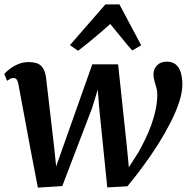

<svg xmlns="http://www.w3.org/2000/svg" viewBox="-22 -847 860 877"><path d="M151 10 117.5 -164.5 62.5 -460Q59.5 -477 54.2 -483.8Q49 -490.5 40.5 -490.5Q31 -491 24.5 -486.8Q18 -482.5 10.5 -478L-2.5 -509Q2.5 -515.5 18 -528.5Q33.5 -541.5 57.2 -552.5Q81 -563.5 109 -563.5Q148.5 -563.5 166 -546Q183.5 -528.5 188 -495L224 -186.5L234.5 -87L275 -201.5L399.5 -553H517.5L557.5 -177L566.5 -83L609.5 -150Q625.5 -178.5 641 -210.2Q656.5 -242 669 -276.2Q681.5 -310.5 688.8 -345Q696 -379.5 696.5 -412.5Q697 -430 692.5 -446Q688 -462 683.5 -477Q679 -492 679 -506.5Q679 -532 695.5 -548.8Q712 -565.5 740 -565.5Q766 -565.5 781.5 -552Q797 -538.5 803.8 -515.5Q810.5 -492.5 811 -464Q811.5 -427.5 797 -382.5Q782.5 -337.5 757.2 -288Q732 -238.5 699.8 -187.5Q667.5 -136.5 631.5 -87.8Q595.5 -39 560 4L468 9L431 -355L424.5 -437.5L399 -354.5L262.5 3ZM334.5 -615 297.5 -641 459.5 -827H523.5L623 -640L582 -616.5Q556.5 -645 532 -675.8Q507.5 -706.5 481.5 -737.5Q446.5 -706 409.5 -675Q372.5 -644 334.5 -615Z"/></svg>

Font: Merriweather 28pt SemiBold
Style: Italic
Weight: 600
Italic angle: -7.8°
Version: Version 2.101